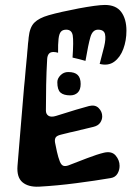

<svg xmlns="http://www.w3.org/2000/svg" viewBox="-20 -724 526 757"><path d="M49 -70Q54.5 -136.5 61.2 -217.5Q68 -298.5 75 -382Q75.5 -387 76 -392Q76.5 -397 77 -402Q77.5 -407 78 -412Q78.5 -418 79 -423.8Q79.5 -429.5 80 -435.5Q80.5 -441.5 81 -447Q82 -456.5 82.8 -465.8Q83.5 -475 84.5 -484.5Q85.5 -493 86.2 -501.5Q87 -510 87.5 -518Q88.5 -527 89.2 -535.8Q90 -544.5 90.5 -552.5Q91.5 -558.5 92 -564.5Q92.5 -570.5 93 -576Q97 -616 115.2 -634.5Q133.5 -653 172 -664Q194.5 -670.5 225.8 -677.5Q257 -684.5 290.2 -690.8Q323.5 -697 351 -700.8Q378.5 -704.5 393.5 -704.5Q437.5 -704.5 458 -676.8Q478.5 -649 478.5 -603Q478.5 -564 466.2 -531Q454 -498 430.5 -480.8Q407 -463.5 373 -472Q383.5 -510.5 390.8 -541Q398 -571.5 394 -589.2Q390 -607 366.5 -607Q345 -607 336.5 -578Q328 -549 317 -484Q303.5 -488 292 -490.8Q280.5 -493.5 266 -497Q270.5 -561.5 266.8 -584.2Q263 -607 241 -607Q227 -607 220 -598.8Q213 -590.5 210.8 -570.5Q208.5 -550.5 209 -516Q204.5 -517.5 200 -518.2Q195.5 -519 191 -519Q178.5 -519 172.8 -512Q167 -505 166 -492Q163 -441 162 -389.2Q161 -337.5 161 -288Q161 -274 171.2 -267.5Q181.5 -261 201 -267Q246 -281.5 280 -291.5Q314 -301.5 331 -306Q355 -312 369 -298Q383 -284 383 -265Q383 -252 375 -240.2Q367 -228.5 349 -224Q342.5 -222.5 335.8 -220.8Q329 -219 322 -217.5Q318 -216.5 314 -215.5Q310 -214.5 306 -213.5Q302.5 -213 299.5 -212.2Q296.5 -211.5 293.5 -210.5Q288.5 -209.5 284 -208.2Q279.5 -207 274.5 -206Q272.5 -205.5 270.2 -205Q268 -204.5 265.8 -204Q263.5 -203.5 261 -203Q258.5 -202.5 256.2 -202Q254 -201.5 251.5 -200.8Q249 -200 246.5 -199.5Q239.5 -198 232.8 -196.2Q226 -194.5 220 -193Q203.5 -189 199.2 -181.5Q195 -174 197 -162Q199.5 -148 204.5 -125.8Q209.5 -103.5 216 -87Q221.5 -73.5 229.5 -70.5Q237.5 -67.5 250 -72Q283 -85 323.8 -100.5Q364.5 -116 390 -122Q420.5 -129 436 -110.8Q451.5 -92.5 451.5 -70Q451.5 -53 443 -39Q434.5 -25 417 -22Q355.5 -11.5 280.5 -1.8Q205.5 8 134 12Q91.5 14 68.5 -5.5Q45.5 -25 49 -70ZM229 -60 294 -62Q297 -46.5 295.8 -34.8Q294.5 -23 288 -15.8Q281.5 -8.5 269 -7Q255 -5 246.5 -11.5Q238 -18 234 -30.8Q230 -43.5 229 -60ZM343 -54Q342.5 -58.5 341.8 -63Q341 -67.5 341 -72Q341 -82 347.2 -89.5Q353.5 -97 370 -100Q385 -103 394.5 -100.2Q404 -97.5 406 -86Q407 -82.5 407.8 -78.2Q408.5 -74 409 -70Q411.5 -57.5 405 -48.2Q398.5 -39 382 -35Q363.5 -31.5 354.5 -35.2Q345.5 -39 343 -54ZM257 -348Q231 -348 218.5 -359Q206 -370 206 -400Q206 -414.5 218.5 -427.2Q231 -440 249 -440Q274.5 -440 286.2 -428.5Q298 -417 298 -393Q298 -370 286.5 -359Q275 -348 257 -348ZM275 -653Q275 -659 280.8 -664.2Q286.5 -669.5 297 -670Q305.5 -671 313.2 -668Q321 -665 321 -658Q321 -656 321 -652Q321 -648 321 -645Q321 -637 314.5 -632Q308 -627 299 -626Q291 -625.5 283.5 -628.8Q276 -632 275 -641Q275 -644 275 -647Q275 -650 275 -653ZM152 -588 147 -548Q134.5 -549.5 128.5 -555Q122.5 -560.5 123 -571Q124 -583 132.5 -585.5Q141 -588 152 -588Z"/></svg>

Font: Kablammo
Style: Regular
Weight: 400
Designer: Travis Kochel, Lizy Gershenzon, Daria Petrova, Ethan Cohen
Foundry: Vectro Type Foundry
Version: Version 1.002